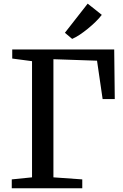

<svg xmlns="http://www.w3.org/2000/svg" viewBox="-20 -1008 659 1028"><path d="M43 0V-47.5L151.5 -58.5V-680.5L45.5 -694.5V-743H591.5L594.5 -477.5H529.5L499.5 -683L266 -691V-58.5L420.5 -47.5V0ZM366 -800 327.5 -832.5 449.5 -988.5 525 -928.5Q511.5 -910.5 492 -891.5Q472.5 -872.5 450.5 -854.5Q428.5 -836.5 407 -822.2Q385.5 -808 367 -800Z"/></svg>

Font: Merriweather 28pt Medium
Style: Regular
Weight: 500
Version: Version 2.100